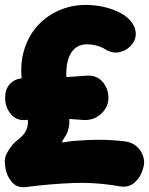

<svg xmlns="http://www.w3.org/2000/svg" viewBox="-20 -738 607 781"><path d="M85 23Q48 27 26.5 0.5Q5 -26 1 -61L0 -71Q-2 -95 6.5 -112Q15 -129 30 -148Q39 -159 51 -168Q63 -177 74 -189Q85 -201 90.5 -219Q96 -237 92 -264L72 -391Q59 -467 76.5 -529Q94 -591 134 -634.5Q174 -678 230.5 -700Q287 -722 353 -717Q398 -714 437.5 -699.5Q477 -685 497 -667Q529 -639 532 -606.5Q535 -574 509 -549L508 -548Q491 -531 464 -525.5Q437 -520 409 -537Q399 -544 381.5 -550Q364 -556 347 -557Q296 -563 270 -524Q244 -485 251 -400L261 -273Q264 -238 259.5 -218.5Q255 -199 248 -187.5Q241 -176 235 -167Q232 -161 233.5 -159.5Q235 -158 246 -160Q259 -163 283 -165Q307 -167 339 -168.5Q371 -170 408.5 -169Q446 -168 488 -163Q518 -159 537 -141.5Q556 -124 563 -100Q570 -76 562 -53L560 -46Q551 -16 527 5Q503 26 467 20Q372 3 277.5 6.5Q183 10 85 23ZM85 -250Q47 -246 24 -274Q1 -302 1 -339V-341Q1 -377 22.5 -398.5Q44 -420 80 -420Q137 -420 204.5 -422.5Q272 -425 329 -430Q372 -434 396.5 -406Q421 -378 421 -341V-339Q421 -315 407.5 -294Q394 -273 371 -260.5Q348 -248 319 -250Q262 -255 201 -256.5Q140 -258 85 -250Z"/></svg>

Font: Winky Sans ExtraBold
Style: Regular
Weight: 800
Designer: Simon Atzbach
Foundry: typofactur
Version: Version 1.205